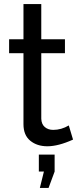

<svg xmlns="http://www.w3.org/2000/svg" viewBox="-20 -716 392 949"><path d="M341 -26Q268 7 214 7Q163 7 129.5 -20.5Q96 -48 96 -102V-453H25V-522H96V-696H184V-522H301V-453H184V-129Q185 -102 201.5 -88Q218 -74 243 -74Q283 -74 320 -96ZM177 213 197 132H172V48H250V132L220 213Z"/></svg>

Font: Raleway-v4020 Medium
Style: Regular
Weight: 500
Designer: Matt McInerney, Pablo Impallari, Rodrigo Fuenzalida
Foundry: Matt McInerney, Pablo Impallari, Rodrigo Fuenzalida
Version: Version 4.020;PS 004.020;hotconv 1.0.88;makeotf.lib2.5.64775